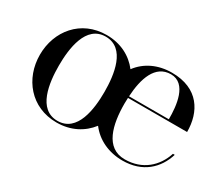

<svg xmlns="http://www.w3.org/2000/svg" viewBox="-88 -687 1062 913"><g transform="rotate(30 443.0 -230.0)"><path d="M49 -230C49 -100 137 10 278 10C356 10 417.5 -23.5 457.5 -75.5C499 -20.5 565 10 640 10C750.5 10 816.5 -53.5 842.5 -138H832.5C807.5 -60.5 744.5 -0.5 646.5 -0.5C539.5 -0.5 513.5 -116 513.5 -230C513.5 -240.5 514 -251 514.5 -261.5H839C839 -370.5 783.5 -470 636 -470C561 -470 497 -440 456.5 -385.5C417 -437 355.5 -470 278 -470C137 -470 49 -360 49 -230ZM153 -230C153 -324 170 -461 278 -461C386.5 -461 403.5 -324 403.5 -230C403.5 -136 386.5 1 278 1C170 1 153 -136 153 -230ZM636 -461C723 -461 734 -344 733.5 -270.5H515C520.5 -370 550 -461 636 -461Z"/></g></svg>

Font: Bodoni* 24
Style: Regular
Weight: 400
Version: Version 2.3